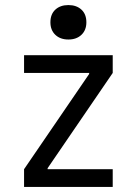

<svg xmlns="http://www.w3.org/2000/svg" viewBox="-20 -738 540 758"><path d="M75 0V-70L332 -446V-450H75V-520H425V-450L168 -74V-70H425V0ZM250 -582Q218 -582 198.5 -600.5Q179 -619 179 -650Q179 -682 198.5 -700Q218 -718 250 -718Q282 -718 301.5 -700Q321 -682 321 -650Q321 -619 301.5 -600.5Q282 -582 250 -582Z"/></svg>

Font: M PLUS 1 Code
Style: Regular
Weight: 400
Designer: Coji Morishita
Foundry: UNDERFOREST DESIGN
Version: Version 1.005